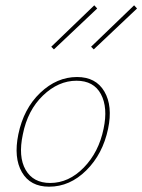

<svg xmlns="http://www.w3.org/2000/svg" viewBox="-20 -700 536 723"><path d="M183 -514 173 -524 335 -680 346 -668ZM333 -514 323 -524 485 -680 496 -668ZM165 3Q94 3 62.5 -51.5Q31 -106 49 -194Q69 -291 131.5 -350.5Q194 -410 270 -410Q341 -410 373 -355.5Q405 -301 387 -215Q367 -120 305 -58.5Q243 3 165 3ZM169 -11Q239 -11 295.5 -69Q352 -127 370 -215Q387 -295 360 -345.5Q333 -396 268 -396Q200 -396 142 -340.5Q84 -285 66 -194Q48 -110 76.5 -60.5Q105 -11 169 -11Z"/></svg>

Font: EauTest Thin
Style: Italic
Weight: 250
Italic angle: -12°
Designer: Christian Thalmann (Catharsis Fonts)
Version: Version 0.001;PS 000.001;hotconv 1.0.88;makeotf.lib2.5.64775